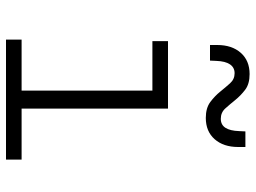

<svg xmlns="http://www.w3.org/2000/svg" viewBox="-126 -726 852 640"><g transform="rotate(90 300.0 -406.0)"><path d="M112 0H512V-52H342V-540H117V-488H282V-52H112ZM130 -680H182L183 -701Q184 -731 194.5 -746.5Q205 -762 224 -762Q244 -762 257.5 -747Q271 -732 285.5 -714Q300 -696 320 -681Q340 -666 373 -666Q418 -666 444 -695.5Q470 -725 470 -774V-798H418L417 -777Q416 -747 406 -731.5Q396 -716 376 -716Q355 -716 341.5 -731Q328 -746 313.5 -764Q299 -782 279.5 -797Q260 -812 227 -812Q182 -812 156 -782.5Q130 -753 130 -704Z"/></g></svg>

Font: CommitMonoV143 ExtLt
Style: Regular
Weight: 200
Monospace: yes
Designer: Eigil Nikolajsen
Foundry: Eigil Nikolajsen
Version: Version 1.143